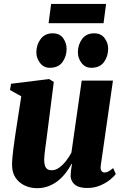

<svg xmlns="http://www.w3.org/2000/svg" viewBox="-20 -949 631 980"><path d="M168.5 11.5Q135.5 11.5 106.8 -1.8Q78 -15 60 -41Q42 -67 41.5 -106Q41.5 -122.5 43.2 -143Q45 -163.5 47.8 -186.2Q50.5 -209 54 -232Q57.5 -255 60.5 -276.5L88.5 -457.5L31 -489.5L36.5 -521.5L231 -545.5L254.5 -530.5L223.5 -287Q221 -265.5 217.8 -242.5Q214.5 -219.5 211.8 -198.2Q209 -177 207.2 -160.5Q205.5 -144 205.5 -135Q205.5 -116 209.2 -104Q213 -92 221.2 -86Q229.5 -80 244 -80Q264 -80 282.8 -93.8Q301.5 -107.5 317.5 -128.2Q333.5 -149 344.5 -170L397 -537.5H556.5L494 -102Q492 -84 498.2 -76.2Q504.5 -68.5 513.5 -68.5Q522.5 -68.5 532.5 -73.5Q542.5 -78.5 557.5 -91L571 -61Q561 -47 540.2 -30.5Q519.5 -14 490.2 -1.8Q461 10.5 425.5 10.5Q384.5 10.5 364.2 -4.8Q344 -20 340.5 -46.5Q340.5 -51 340.8 -58.2Q341 -65.5 342 -74.5Q343 -83.5 344.5 -93.5Q346 -103.5 347.5 -112.5L345.5 -113Q333.5 -90.5 317 -68.5Q300.5 -46.5 278.8 -28.5Q257 -10.5 229.5 0.5Q202 11.5 168.5 11.5ZM234 -603Q203.5 -603 184.5 -627.5Q165.5 -652 165.5 -682.5Q166 -722 188 -750.5Q210 -779 248.5 -779Q285 -779 302.5 -754Q320 -729 320 -700Q320 -661.5 299 -632.2Q278 -603 234 -603ZM446 -603Q415 -603 396.2 -627.5Q377.5 -652 377.5 -682.5Q378 -722 399.5 -750.5Q421 -779 460.5 -779Q496 -779 514.2 -754Q532.5 -729 532 -700Q532 -661.5 510.8 -632.2Q489.5 -603 446 -603ZM241 -929H521.5L508.5 -830.5H228Z"/></svg>

Font: Merriweather 72pt Black
Style: Italic
Weight: 900
Italic angle: -7.8°
Version: Version 2.101